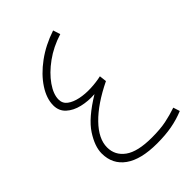

<svg xmlns="http://www.w3.org/2000/svg" viewBox="-204 -762 853 853"><g transform="rotate(-45 222.5 -335.0)"><path d="M429 -56 439 -25Q400 -9 359 -1.5Q318 6 266 6Q165 6 112.5 -31.5Q60 -69 60 -137Q60 -181 95 -235Q130 -289 224 -346Q183 -343 145 -352Q107 -361 83 -383Q59 -405 59 -440Q59 -483 89 -529Q119 -575 172 -614Q225 -653 294 -676L305 -642Q244 -623 196.5 -588.5Q149 -554 121.5 -514.5Q94 -475 94 -442Q94 -417 113.5 -402.5Q133 -388 164 -381.5Q195 -375 230.5 -376.5Q266 -378 297 -385L301 -351Q204 -304 150 -248.5Q96 -193 96 -139Q96 -89 137.5 -59Q179 -29 268 -29Q321 -29 357.5 -36.5Q394 -44 429 -56Z"/></g></svg>

Font: Noto Sans Arabic UI XLt
Style: Regular
Weight: 200
Designer: Monotype Design Team, Nadine Chahine and Nizar Qandah
Foundry: Monotype Imaging Inc.
Version: Version 2.010; ttfautohint (v1.8.4.7-5d5b)